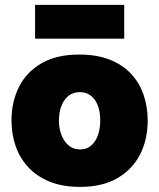

<svg xmlns="http://www.w3.org/2000/svg" viewBox="-20 -734 638 769"><path d="M301.5 14.5Q229.5 14.5 177.5 -7Q125.5 -28.5 91.8 -65.8Q58 -103 42 -150.8Q26 -198.5 26 -251Q26 -326 56 -385.8Q86 -445.5 146.2 -480.5Q206.5 -515.5 297.5 -515.5Q367.5 -515.5 419 -495.2Q470.5 -475 504.5 -438.8Q538.5 -402.5 555 -354.5Q571.5 -306.5 571.5 -251Q571.5 -175 540.8 -115Q510 -55 449.8 -20.2Q389.5 14.5 301.5 14.5ZM301 -135.5Q328 -135.5 346 -151.8Q364 -168 372.8 -194.2Q381.5 -220.5 381.5 -251Q381.5 -288 371 -313.5Q360.5 -339 342.2 -352Q324 -365 300 -365Q273 -365 254.2 -350Q235.5 -335 225.8 -309.2Q216 -283.5 216 -251Q216 -220.5 225.8 -194.2Q235.5 -168 254.5 -151.8Q273.5 -135.5 301 -135.5ZM120.5 -579V-714.5Q160.5 -714.5 205.2 -714.5Q250 -714.5 299 -714.5Q348 -714.5 392.8 -714.5Q437.5 -714.5 477.5 -714.5V-579Q437.5 -579 392.8 -579Q348 -579 299 -579Q250 -579 205.2 -579Q160.5 -579 120.5 -579Z"/></svg>

Font: Commissioner Thin ExtraBold
Style: Regular
Weight: 800
Version: Version 1.000